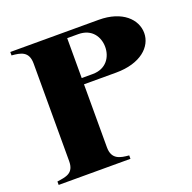

<svg xmlns="http://www.w3.org/2000/svg" viewBox="-124 -825 952 950"><g transform="rotate(-20 352.0 -350.0)"><path d="M493 -700H27V-682C73 -678 116 -672 116 -607V-93C116 -28 73 -25 27 -18V0H405V-18C361 -22 315 -28 315 -93V-425H484C614 -425 682 -490 682 -562C682 -634 616 -700 493 -700ZM373 -668C446 -668 477 -615 477 -563C477 -511 445 -458 373 -458H315V-668Z"/></g></svg>

Font: Sprat
Style: Bold
Weight: 700
Designer: Ethan Nakache
Foundry: Collletttivo
Version: Version 2.000;Glyphs 3.2 (3217)